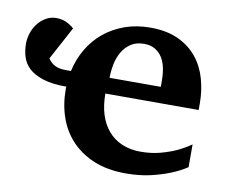

<svg xmlns="http://www.w3.org/2000/svg" viewBox="-63 -577 785 665"><g transform="rotate(10 330.0 -244.0)"><path d="M169.9 -304.2Q179.2 -346.7 200.4 -382.8Q221.7 -418.9 253.2 -444.8Q284.7 -470.7 325.7 -485.4Q366.7 -500 415 -500Q473.6 -500 514.4 -480.7Q555.2 -461.4 580.6 -429.4Q606 -397.5 617.4 -356.4Q628.9 -315.4 628.9 -272V-248H300.8Q300.8 -207 311 -174.3Q321.3 -141.6 341.1 -118.7Q360.8 -95.7 389.6 -83.3Q418.5 -70.8 455.1 -70.8Q493.2 -70.8 524.7 -79.3Q556.2 -87.9 579.6 -98.6Q606.4 -111.3 628.9 -127V-46.9Q603 -29.8 570.8 -17.1Q543 -5.9 504.4 3.2Q465.8 12.2 418 12.2Q354 12.2 306.4 -7.3Q258.8 -26.9 226.8 -60.8Q194.8 -94.7 179 -140.1Q163.1 -185.5 163.1 -237.8V-242.7Q163.1 -245.6 163.6 -248Q113.3 -248 81.3 -258.3Q49.3 -268.6 31.2 -285.6Q13.2 -302.7 6.6 -324.7Q0 -346.7 0 -369.6Q0 -390.6 6.8 -409.9Q13.7 -429.2 25.6 -443.8Q37.6 -458.5 53.7 -467.3Q69.8 -476.1 87.9 -476.1Q107.4 -476.1 122.6 -469.5Q137.7 -462.9 151.4 -450.7L88.9 -334.5Q97.2 -320.3 112.3 -312.3Q127.4 -304.2 150.9 -304.2ZM485.8 -326.2Q485.8 -350.1 481.4 -371.1Q477.1 -392.1 467 -407.5Q457 -422.9 441.4 -431.9Q425.8 -440.9 403.8 -440.9Q376 -440.9 357.2 -428.5Q338.4 -416 326.9 -396.2Q315.4 -376.5 310.5 -352.1Q305.7 -327.6 305.7 -304.2H485.8Z"/></g></svg>

Font: Charis SIL
Style: Bold
Weight: 700
Foundry: SIL International
Version: Version 4.112